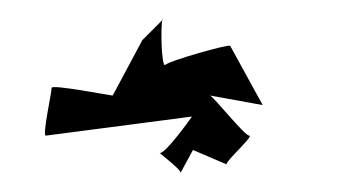

<svg xmlns="http://www.w3.org/2000/svg" viewBox="-20 -792 376 201"><path d="M28 -650 181 -670C181 -670 152 -629 147 -632C149 -630 170 -614 169 -611L182 -635L217 -620C217 -624 246 -650 241 -650C236 -650 206 -688 200 -692L255 -682L221 -744C219 -746 156 -728 153 -724C149 -721 148 -765 150 -771L129 -750L98 -692C95 -692 34 -704 34 -700C34 -694 24 -650 28 -650ZM150 -771C150 -772 151 -772 151 -772C151 -772 150 -771 150 -771Z"/></svg>

Font: Ampere
Style: SuCnd
Weight: 400
Version: Version 1